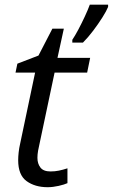

<svg xmlns="http://www.w3.org/2000/svg" viewBox="-20 -779 476 809"><path d="M180.7 9.8Q127.4 9.8 92 -15.9Q56.6 -41.5 56.6 -104Q56.6 -119.1 58.6 -137Q60.5 -154.8 64.9 -173.8L127.9 -473.1H45.4L53.2 -510.7L142.1 -544.9L200.7 -658.2H249L222.2 -535.2H359.9L347.2 -473.1H210L146.5 -172.9Q143.1 -159.2 140.4 -143.6Q137.7 -127.9 137.7 -113.8Q137.7 -89.4 150.4 -73Q163.1 -56.6 192.9 -56.6Q211.4 -56.6 228.3 -60.1Q245.1 -63.5 264.2 -69.8V-7.3Q252 -1.5 227.3 4.2Q202.6 9.8 180.7 9.8ZM284.7 -599.6V-611.3Q295.9 -627.9 310.1 -654.5Q324.2 -681.2 337.4 -709.5Q350.6 -737.8 358.4 -759.3H435.5V-750Q428.7 -732.9 411.6 -705.8Q394.5 -678.7 372.8 -649.9Q351.1 -621.1 329.6 -599.6Z"/></svg>

Font: Open Sans
Style: Italic
Weight: 400
Italic angle: -12°
Designer: Monotype Design Team
Foundry: Monotype Imaging Inc.
Version: Version 3.000; ttfautohint (v1.8.4)